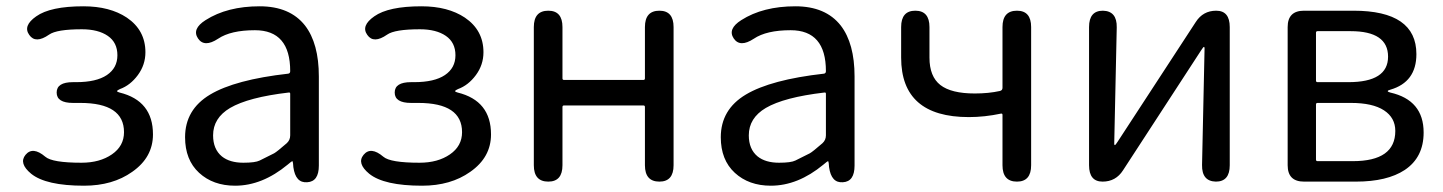

<svg xmlns="http://www.w3.org/2000/svg" viewBox="-20 -577 4586 610"><path d="M247 13Q126 13 79 -25Q39 -58 61 -85Q84 -113 124 -79Q146 -60 239 -60Q297 -60 335.5 -86.5Q374 -113 374 -157Q374 -250 235 -250H212Q160 -250 160 -283Q160 -316 212 -316H222Q286 -316 319.5 -338.5Q353 -361 353 -401.5Q353 -442 322.5 -463Q292 -484 240 -484Q160 -484 136 -467Q93 -437 73 -466Q52 -495 95 -525Q140 -557 245 -557Q329 -557 383 -521Q442 -481 442 -411Q442 -371 418 -338.5Q394 -306 361 -294Q352 -290 352 -287.5Q352 -285 360 -283Q466 -257 466 -150Q466 -77 400 -31Q338 13 247 13Z M727 13Q657 13 612.5 -28Q568 -69 568 -141Q568 -229 647.5 -276.5Q727 -324 896 -343Q902 -344 902 -351Q902 -481 790 -481Q713 -481 673 -454Q629 -425 609 -455Q589 -485 633 -513Q702 -557 805 -557Q901 -557 949 -496Q993 -439 993 -334V-51Q993 0 956 2Q919 5 912 -46L911 -58Q910 -65 908.5 -65Q907 -65 894 -54Q813 13 727 13ZM753 -60Q791 -60 805 -67Q828 -78 851 -90Q860 -95 891 -122Q902 -132 902 -147V-279Q902 -284 897 -283Q769 -268 711 -234Q657 -202 657 -147Q657 -103 685 -80Q710 -60 753 -60Z M1321 13Q1200 13 1153 -25Q1113 -58 1135 -85Q1158 -113 1198 -79Q1220 -60 1313 -60Q1371 -60 1409.5 -86.5Q1448 -113 1448 -157Q1448 -250 1309 -250H1286Q1234 -250 1234 -283Q1234 -316 1286 -316H1296Q1360 -316 1393.5 -338.5Q1427 -361 1427 -401.5Q1427 -442 1396.5 -463Q1366 -484 1314 -484Q1234 -484 1210 -467Q1167 -437 1147 -466Q1126 -495 1169 -525Q1214 -557 1319 -557Q1403 -557 1457 -521Q1516 -481 1516 -411Q1516 -371 1492 -338.5Q1468 -306 1435 -294Q1426 -290 1426 -287.5Q1426 -285 1434 -283Q1540 -257 1540 -150Q1540 -77 1474 -31Q1412 13 1321 13Z M1722 0Q1676 0 1676 -52V-491Q1676 -543 1722 -543Q1767 -543 1767 -491V-328Q1767 -323 1772 -323H2024Q2029 -323 2029 -328V-491Q2029 -543 2075 -543Q2120 -543 2120 -491V-52Q2120 0 2075 0Q2029 0 2029 -52V-237Q2029 -242 2024 -242H1772Q1767 -242 1767 -237V-52Q1767 0 1722 0Z M2429 13Q2359 13 2314.5 -28Q2270 -69 2270 -141Q2270 -229 2349.5 -276.5Q2429 -324 2598 -343Q2604 -344 2604 -351Q2604 -481 2492 -481Q2415 -481 2375 -454Q2331 -425 2311 -455Q2291 -485 2335 -513Q2404 -557 2507 -557Q2603 -557 2651 -496Q2695 -439 2695 -334V-51Q2695 0 2658 2Q2621 5 2614 -46L2613 -58Q2612 -65 2610.5 -65Q2609 -65 2596 -54Q2515 13 2429 13ZM2455 -60Q2493 -60 2507 -67Q2530 -78 2553 -90Q2562 -95 2593 -122Q2604 -132 2604 -147V-279Q2604 -284 2599 -283Q2471 -268 2413 -234Q2359 -202 2359 -147Q2359 -103 2387 -80Q2412 -60 2455 -60Z M3211 0Q3165 0 3165 -52V-212Q3165 -217 3160 -216Q3108 -205 3058 -205Q2843 -205 2843 -394V-491Q2843 -543 2888 -543Q2933 -543 2933 -491V-394Q2933 -334 2967.5 -307Q3002 -280 3077 -280Q3121 -280 3157 -288Q3165 -290 3165 -298V-491Q3165 -543 3211 -543Q3256 -543 3256 -491V-52Q3256 0 3211 0Z M3483 0Q3440 0 3440 -52V-491Q3440 -543 3484 -543Q3529 -542 3528 -490L3520 -121Q3520 -116 3522 -116Q3524 -116 3531 -127L3779 -507Q3802 -543 3844 -543Q3887 -543 3887 -491V-52Q3887 0 3843 0Q3798 -1 3799 -53L3807 -423Q3807 -428 3805 -428Q3803 -428 3796 -417L3548 -36Q3525 0 3483 0Z M4123 0Q4071 0 4071 -52V-491Q4071 -543 4123 -543H4280Q4480 -543 4480 -405Q4480 -316 4397 -292Q4389 -290 4389 -287.5Q4389 -285 4397 -283Q4503 -259 4503 -156Q4503 -77 4443 -37Q4387 0 4288 0ZM4161 -70Q4161 -65 4166 -65H4278Q4413 -65 4413 -161Q4413 -203 4377 -226.5Q4341 -250 4272 -250H4166Q4161 -250 4161 -245ZM4161 -321Q4161 -316 4166 -316H4264Q4390 -316 4390 -397Q4390 -478 4271 -478H4166Q4161 -478 4161 -473Z"/></svg>

Font: Resource Han Rounded JP
Style: Regular
Weight: 400
Designer: Cyano Hao (round all glyphs); Ryoko NISHIZUKA 西塚涼子 (kana, bopomofo & ideographs); Paul D. Hunt (Latin, Greek & Cyrillic)
Foundry: Cyano Hao
Version: 0.990